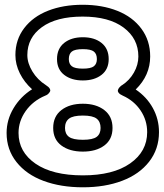

<svg xmlns="http://www.w3.org/2000/svg" viewBox="-20 -755 690 809"><path d="M7.8 -194.8Q7.8 -250 37.1 -299.1Q66.4 -348.1 115.2 -378.9Q82.5 -408.2 63.7 -445.8Q44.9 -483.4 44.9 -522.9Q44.9 -587.9 82 -636.5Q119.1 -685.1 182.9 -710Q246.6 -734.9 328.1 -734.9Q410.6 -734.9 474.9 -709.2Q539.1 -683.6 575.9 -633.8Q612.8 -584 612.8 -517.1Q612.8 -437.5 551.8 -377.9Q598.1 -346.7 624 -299.8Q649.9 -252.9 649.9 -198.2Q649.9 -127 608.4 -73.7Q566.9 -20.5 494.6 6.8Q422.4 34.2 329.1 34.2Q236.3 34.2 163.8 7.3Q91.3 -19.5 49.6 -72Q7.8 -124.5 7.8 -194.8ZM58.1 -194.8Q58.1 -114.7 129.6 -65.4Q201.2 -16.1 329.1 -16.1Q456.5 -16.1 528.3 -66.4Q600.1 -116.7 600.1 -198.2Q600.1 -248 572.5 -289.3Q544.9 -330.6 497.1 -352.1Q484.9 -357.4 480 -364Q475.1 -370.6 477.1 -376.2Q479 -381.8 482.7 -386.2Q486.3 -390.6 490.2 -393.6L494.1 -396Q525.4 -416 544.2 -449Q563 -481.9 563 -517.1Q563 -592.3 501 -638.7Q439 -685.1 328.1 -685.1Q217.8 -685.1 156.5 -640.6Q95.2 -596.2 95.2 -522.9Q95.2 -488.8 116.5 -453.9Q137.7 -418.9 173.8 -396Q185.5 -388.7 189.5 -381.6Q193.4 -374.5 190.7 -369.4Q188 -364.3 183.8 -360.1Q179.7 -356 175.3 -354L170.9 -352.1Q118.7 -330.1 88.4 -287.4Q58.1 -244.6 58.1 -194.8ZM204.1 -215.8Q204.1 -264.6 238.8 -291.3Q273.4 -317.9 329.1 -317.9Q384.8 -317.9 419.4 -291.3Q454.1 -264.6 454.1 -215.8Q454.1 -167.5 419.4 -141.8Q384.8 -116.2 329.1 -116.2Q273.4 -116.2 238.8 -141.8Q204.1 -167.5 204.1 -215.8ZM220.2 -505.9Q220.2 -549.8 250.2 -574Q280.3 -598.1 329.1 -598.1Q377.9 -598.1 408 -574Q438 -549.8 438 -505.9Q438 -462.9 407.7 -439.5Q377.4 -416 329.1 -416Q280.8 -416 250.5 -439.5Q220.2 -462.9 220.2 -505.9ZM253.9 -215.8Q253.9 -190.9 270.5 -178.5Q287.1 -166 329.1 -166Q371.1 -166 387.5 -178.5Q403.8 -190.9 403.8 -215.8Q403.8 -242.2 387.2 -255.1Q370.6 -268.1 329.1 -268.1Q287.6 -268.1 270.8 -255.1Q253.9 -242.2 253.9 -215.8ZM270 -505.9Q270 -485.8 282.7 -475.8Q295.4 -465.8 329.1 -465.8Q362.8 -465.8 375.5 -475.8Q388.2 -485.8 388.2 -505.9Q388.2 -527.8 375.5 -537.8Q362.8 -547.9 329.1 -547.9Q295.4 -547.9 282.7 -537.8Q270 -527.8 270 -505.9Z"/></svg>

Font: Trueno ExtraBold Outline
Style: Regular
Weight: 800
Width: 6
Designer: Julieta Ulanovsky
Foundry: Julieta Ulanovsky
Version: Version 3.001b | FøM Fix